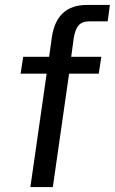

<svg xmlns="http://www.w3.org/2000/svg" viewBox="-20 -754 463 774"><path d="M168 -457H63L73.5 -525H178L189.5 -606.5Q199 -669 234 -701.5Q269 -734 329.5 -734H423L414 -668H341Q311 -668 296.8 -651.5Q282.5 -635 277 -598.5L267 -525H388.5L378 -457H258.5L193 0H102.5Z"/></svg>

Font: 1883 Sans
Style: Italic
Weight: 400
Italic angle: -8°
Designer: 1883 Sans project is a fork of Public Sans.
Version: Version 1.009